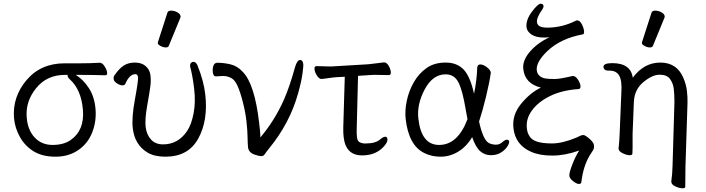

<svg xmlns="http://www.w3.org/2000/svg" viewBox="-20 -821 3782 1028"><path d="M544 -418Q477 -420 417 -420H386Q426 -395 456 -349Q486 -303 491.5 -237Q497 -171 473.5 -111.5Q450 -52 398.5 -17Q347 18 277.5 18Q208 18 161.5 -10Q115 -38 87.5 -86Q60 -134 55 -189Q46 -302 122 -392Q198 -482 326 -482H408Q462 -482 513 -485H514Q528 -485 540 -466Q552 -447 553.5 -432.5Q555 -418 544 -418ZM341 -420H327Q231 -420 173.5 -349Q116 -278 123 -193Q128 -125 165.5 -85Q203 -45 261.5 -45Q320 -45 358 -71Q433 -123 424 -232.5Q415 -342 353 -397Q342 -407 342 -417Z M876 -752Q879 -764 896.5 -764Q914 -764 930.5 -754.5Q947 -745 947 -732Q947 -729 946 -727L884 -576Q881 -567 867.5 -567Q854 -567 839.5 -575Q825 -583 825 -589.5Q825 -596 826 -597ZM998 -464V-468Q997 -478 1002.5 -484Q1008 -490 1015 -490Q1029 -490 1037 -472Q1071 -387 1079 -316Q1095 -176 1041.5 -79Q988 18 866 18Q807 18 770 -4Q701 -46 691 -134Q684 -189 702.5 -289.5Q721 -390 719 -407Q717 -424 705 -424Q673 -424 651 -372Q647 -364 635 -364Q623 -364 606.5 -374.5Q590 -385 588.5 -397.5Q587 -410 593 -418Q618 -454 642.5 -470Q667 -486 702.5 -486Q738 -486 760 -467Q782 -448 785.5 -418.5Q789 -389 785 -358.5Q781 -328 768 -254.5Q755 -181 760 -140.5Q765 -100 788.5 -74Q812 -48 853 -48Q934 -48 982 -120Q1005 -154 1016.5 -214Q1028 -274 1019.5 -346Q1011 -418 998 -464Z M1137 -412H1136Q1122 -412 1119.5 -433.5Q1117 -455 1123 -470Q1129 -485 1144 -485Q1177 -485 1214 -476.5Q1251 -468 1280 -436Q1344 -371 1368 -159L1372 -122Q1374 -103 1374 -85Q1451 -176 1501 -289Q1531 -358 1559 -459Q1570 -500 1588 -500Q1601 -500 1604 -476Q1605 -469 1599.5 -427Q1594 -385 1576 -321Q1532 -163 1423 -29Q1405 -7 1398 4Q1391 15 1379.5 15Q1368 15 1347 8Q1312 -2 1308 -32Q1306 -51 1305.5 -87Q1305 -123 1299.5 -172Q1294 -221 1280 -275.5Q1266 -330 1251.5 -362Q1237 -394 1216.5 -404Q1196 -414 1177.5 -414Q1159 -414 1137 -412Z M2062 -419 1997 -420Q1987 -420 1977 -420Q1967 -420 1959 -419L1897 -415L1890 -136Q1889 -108 1891 -88.5Q1893 -69 1902 -62Q1911 -55 1929 -53H1940Q1992 -53 2017 -76Q2033 -89 2043 -89Q2053 -89 2054.5 -75Q2056 -61 2038 -40Q1995 11 1919 11Q1831 11 1820 -87Q1817 -110 1818 -142L1826 -410L1785 -408Q1767 -407 1740.5 -403Q1714 -399 1703 -398H1702Q1689 -398 1677.5 -415.5Q1666 -433 1664 -450Q1662 -467 1675 -467L1752 -465L1953 -477Q1974 -479 1998.5 -482.5Q2023 -486 2035 -487H2037Q2050 -487 2060.5 -469.5Q2071 -452 2072.5 -435.5Q2074 -419 2062 -419Z M2545 -170Q2566 -74 2596 -56Q2610 -48 2631.5 -46.5Q2653 -45 2668.5 -59Q2684 -73 2694.5 -73Q2705 -73 2706 -62.5Q2707 -52 2695 -34.5Q2683 -17 2661 -3.5Q2639 10 2607.5 10Q2576 10 2551.5 -11Q2527 -32 2508 -87Q2477 -35 2432.5 -8.5Q2388 18 2339 18Q2290 18 2251 -2Q2168 -43 2152 -184Q2147 -229 2158 -281.5Q2169 -334 2195.5 -380.5Q2222 -427 2263.5 -456.5Q2305 -486 2366 -486Q2427 -486 2462.5 -448.5Q2498 -411 2518 -319Q2533 -390 2535 -458Q2536 -476 2551.5 -476Q2567 -476 2586.5 -461.5Q2606 -447 2608 -432Q2601 -381 2582.5 -304.5Q2564 -228 2545 -170ZM2331 -45Q2431 -45 2483 -183Q2478 -209 2473 -237Q2457 -335 2435 -379Q2413 -423 2366 -423Q2297 -423 2254 -342.5Q2211 -262 2220 -185Q2236 -45 2331 -45Z M3045 -414H3048Q3061 -414 3073.5 -396Q3086 -378 3088 -361.5Q3090 -345 3077 -344Q2988 -338 2924.5 -306.5Q2861 -275 2828 -229.5Q2795 -184 2801 -134Q2803 -110 2815 -92Q2836 -53 2935 -53Q2992 -53 3068 -85Q3073 -87 3083.5 -92.5Q3094 -98 3102.5 -98Q3111 -98 3124 -88Q3158 -62 3160 -44.5Q3162 -27 3155.5 -17Q3149 -7 3137 12Q3103 69 3093 152Q3092 164 3080 164Q3068 164 3049 149.5Q3030 135 3028.5 120Q3027 105 3043.5 61.5Q3060 18 3081 -15Q3005 12 2937 12Q2869 12 2824 -8Q2739 -45 2729 -135Q2721 -205 2769.5 -264.5Q2818 -324 2876 -352Q2791 -373 2782 -450Q2776 -496 2816.5 -543.5Q2857 -591 2923 -622Q2907 -620 2892 -620Q2850 -620 2826 -636Q2802 -652 2799 -675Q2795 -714 2827.5 -757.5Q2860 -801 2874.5 -801Q2889 -801 2890 -789Q2891 -781 2884 -771Q2852 -726 2855 -702Q2858 -673 2910 -673Q2989 -673 3063 -710Q3067 -712 3070 -712Q3084 -712 3094.5 -692.5Q3105 -673 3107 -655.5Q3109 -638 3100 -637Q2981 -615 2909 -546Q2849 -488 2854 -444Q2857 -424 2870.5 -413.5Q2884 -403 2902.5 -400.5Q2921 -398 2949.5 -398Q2978 -398 3045 -414Z M3468 -752Q3471 -764 3488.5 -764Q3506 -764 3522.5 -754.5Q3539 -745 3539 -732Q3539 -729 3538 -727L3476 -576Q3473 -567 3459.5 -567Q3446 -567 3431.5 -575Q3417 -583 3417 -589.5Q3417 -596 3418 -597ZM3211 -461Q3209 -483 3258 -483Q3357 -483 3368 -405Q3428 -486 3515.5 -486Q3603 -486 3638 -406Q3654 -369 3658 -333.5Q3662 -298 3661 -270L3650 73L3649 179Q3649 187 3633.5 187Q3618 187 3597 177.5Q3576 168 3575 155L3574 152Q3580 111 3581 65L3591 -274Q3591 -316 3587.5 -345.5Q3584 -375 3567.5 -398Q3551 -421 3512 -421Q3473 -421 3425.5 -382Q3378 -343 3374 -279L3367 -104Q3367 -95 3367 -74Q3367 -53 3367 -31.5Q3367 -10 3366 1Q3366 10 3351 10Q3336 10 3315 0Q3294 -10 3292 -23V-26Q3297 -73 3298 -112L3307 -330Q3309 -354 3306 -380Q3299 -443 3244 -443H3234Q3224 -443 3218 -448.5Q3212 -454 3211 -461Z"/></svg>

Font: LXGW WenKai Lite
Style: Regular
Weight: 400
Designer: LXGW / Fontworks Inc.
Foundry: LXGW / Fontworks Inc.
Version: Version 1.511; March 25, 2025